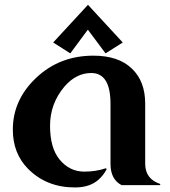

<svg xmlns="http://www.w3.org/2000/svg" viewBox="-20 -782 716 811"><path d="M493.7 0Q446.8 -23.9 446.8 -89.8V-341.8Q446.8 -409.2 426.3 -441.4Q405.8 -473.6 365.7 -473.6Q301.3 -473.6 252 -416Q191.4 -344.2 191.4 -251Q191.4 -157.2 231.4 -108.4Q273.9 -57.1 335.9 -57.1Q385.7 -57.1 427.2 -71.3L430.7 -67.9Q418 -42.5 396 -22.9Q359.4 9.8 296.4 9.8Q176.3 9.8 98.1 -69.3Q34.2 -134.3 34.2 -234.4Q34.2 -360.4 133.1 -453.6Q231.9 -546.9 374.5 -546.9Q479.5 -546.9 536.1 -493.2Q593.3 -439.5 593.3 -344.2V-89.8Q593.3 -26.4 656.7 -4.9V0ZM351.6 -761.7 498.5 -602.5 425.8 -556.6 351.1 -656.7 276.9 -556.6 204.6 -602.5Z"/></svg>

Font: Berenika
Style: Bold
Weight: 700
Designer: Wojciech Kalinowski "wmk69" (wmk69@o2.pl)
Foundry: Wojciech Kalinowski "wmk69" (wmk69@o2.pl)
Version: Version 3.1.0; 2021-05-14